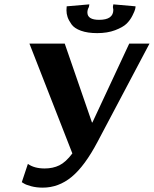

<svg xmlns="http://www.w3.org/2000/svg" viewBox="-20 -850 706 881"><path d="M435 -759Q500 -759 500 -805L498 -818L500 -830L602 -821Q602 -816 600 -807.5Q598 -799 587.5 -778Q577 -757 560.5 -741Q544 -725 508.5 -711.5Q473 -698 426 -698Q382 -698 351.5 -709Q321 -720 308 -738.5Q295 -757 290 -772Q285 -787 285 -803L286 -821L390 -830L388 -818Q381 -806 381 -793Q381 -759 435 -759ZM404 -288 573 -650H666L428 -200Q369 -88 309 -38.5Q249 11 176 11Q147 11 123 4.5Q99 -2 90 -8L80 -14L108 -98Q137 -77 185 -77Q223 -77 252.5 -91.5Q282 -106 312 -146L115 -650H277L402 -288Z"/></svg>

Font: Arsenal
Style: Bold Italic
Weight: 700
Italic angle: -9.10001°
Designer: Andrij Shevchenko
Foundry: Stairsfor
Version: Version 2.001;PS 002.001;hotconv 1.0.88;makeotf.lib2.5.64775